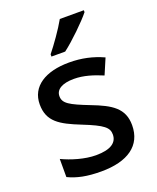

<svg xmlns="http://www.w3.org/2000/svg" viewBox="-144 -851 772 946"><g transform="rotate(-20 242.5 -378.0)"><path d="M412 -756V-766H286C261 -721 214 -655 184 -618V-606H256C304 -642 383 -719 412 -756ZM442 -153C442 -242 383 -277 284 -315C184 -354 154 -371 154 -409C154 -444 188 -465 250 -465C301 -465 350 -449 398 -429L433 -511C378 -536 321 -549 255 -549C131 -549 49 -498 49 -404C49 -314 106 -281 209 -240C315 -198 337 -178 337 -142C337 -101 304 -74 225 -74C166 -74 98 -95 50 -118V-23C96 -1 147 10 222 10C361 10 442 -46 442 -153Z"/></g></svg>

Font: Noto Sans Balinese Medium
Style: Regular
Weight: 500
Designer: Aditya Bayu, David Williams
Foundry: David Williams
Version: Version 2.005